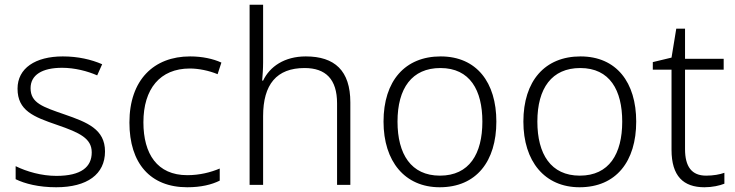

<svg xmlns="http://www.w3.org/2000/svg" viewBox="-20 -873 3101 810"><path d="M423 -234C423 -328 348 -357 253 -390C161 -422 109 -438 109 -501C109 -557 158 -587 242 -587C295 -587 349 -573 390 -555L411 -602C365 -622 309 -635 245 -635C129 -635 54 -585 54 -499C54 -406 122 -380 221 -346C317 -313 367 -289 367 -230C367 -169 323 -131 218 -131C155 -131 93 -149 46 -172V-117C85 -98 143 -83 217 -83C348 -83 423 -138 423 -234Z M770 -83C828 -83 873 -94 907 -111V-162C869 -146 823 -134 770 -134C643 -134 585 -224 585 -357C585 -498 655 -584 781 -584C818 -584 862 -575 898 -560L914 -609C879 -625 833 -635 782 -635C629 -635 526 -536 526 -356C526 -184 614 -83 770 -83Z M1090 -610V-853H1033V-93H1090V-383C1090 -517 1147 -586 1265 -586C1354 -586 1402 -539 1402 -437V-93H1458V-441C1458 -575 1392 -635 1270 -635C1180 -635 1118 -592 1090 -533H1086C1088 -558 1090 -582 1090 -610Z M2074 -360C2074 -525 1991 -635 1839 -635C1689 -635 1598 -532 1598 -360C1598 -192 1688 -83 1835 -83C1990 -83 2074 -193 2074 -360ZM1657 -360C1657 -501 1718 -586 1838 -586C1963 -586 2015 -492 2015 -360C2015 -224 1960 -132 1836 -132C1714 -132 1657 -223 1657 -360Z M2664 -360C2664 -525 2581 -635 2429 -635C2279 -635 2188 -532 2188 -360C2188 -192 2278 -83 2425 -83C2580 -83 2664 -193 2664 -360ZM2247 -360C2247 -501 2308 -586 2428 -586C2553 -586 2605 -492 2605 -360C2605 -224 2550 -132 2426 -132C2304 -132 2247 -223 2247 -360Z M2959 -132C2898 -132 2870 -170 2870 -244V-579H3033V-625H2870V-752H2833L2813 -630L2734 -611V-579H2813V-241C2813 -130 2863 -83 2952 -83C2985 -83 3016 -90 3036 -98V-144C3017 -137 2989 -132 2959 -132Z"/></svg>

Font: Noto Sans Telugu UI Light
Style: Regular
Weight: 300
Designer: Jelle Bosma - Monotype Design Team
Foundry: Monotype Imaging Inc.
Version: Version 2.005